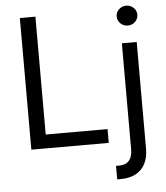

<svg xmlns="http://www.w3.org/2000/svg" viewBox="-61 -798 915 1057"><g transform="rotate(-5 396.0 -270.0)"><path d="M86.9 0V-727.5H172.9V-76.2H514.6V0ZM634.3 -540H716.3V48.3Q716.8 96.2 699.2 131.3Q681.6 166.5 647.5 185.3Q613.3 204.1 563.5 204.1H543.5V129.4H561Q598.1 129.4 616.2 107.9Q634.3 86.4 634.3 45.9ZM675.8 -634.3Q652.3 -634.3 635.5 -650.4Q618.7 -666.5 618.7 -689.5Q618.7 -712.4 635.5 -728.3Q652.3 -744.1 675.8 -744.1Q699.2 -744.1 716.1 -728.3Q732.9 -712.4 732.9 -689.5Q732.9 -666.5 716.1 -650.4Q699.2 -634.3 675.8 -634.3Z"/></g></svg>

Font: V-Inter
Style: Regular-375
Weight: 375
Designer: Rasmus Andersson
Foundry: rsms
Version: Version 4.000;git-4146feb